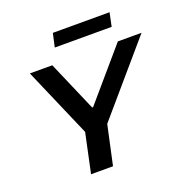

<svg xmlns="http://www.w3.org/2000/svg" viewBox="-150 -1005 1103 1142"><g transform="rotate(-20 401.5 -434.0)"><path d="M233 0 286 -249 96 -688H238L375 -371H381L653 -688H803L426 -249L372 0ZM288 -782 307 -868H666L648 -782Z"/></g></svg>

Font: Saira Expanded SemiBold
Style: Italic
Weight: 600
Width: 7
Italic angle: -12°
Designer: Hector Gatti with collaboration of the Omnibus-Type team
Foundry: Omnibus-Type
Version: Version 1.101